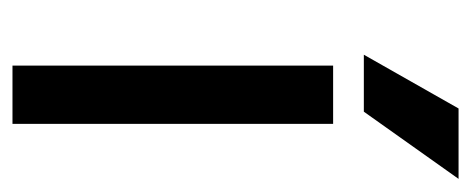

<svg xmlns="http://www.w3.org/2000/svg" viewBox="-238 -498 737 300"><g transform="rotate(90 130.0 -348.5)"><path d="M174 0H83V-501H174ZM66 -549 150 -697H260L155 -549Z"/></g></svg>

Font: Rilu
Style: Bold
Weight: 500
Designer: Alí Sinisterra
Foundry: Alí Sinisterra
Version: ""